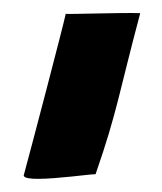

<svg xmlns="http://www.w3.org/2000/svg" viewBox="-20 -173 246 292"><path d="M80 -152C76 -133 28 50 16 94C17 98 26 99 38 99C67 99 116 92 124 92H125C126 91 126 90 126 90C158 -2 161 -32 193 -152V-153C166 -154 81 -151 80 -152ZM80 -152C80 -152 80 -152 80 -152Z"/></svg>

Font: HEYCLAY
Style: Regular
Weight: 400
Designer: Marcelo Magalhaes
Foundry: Marcelo Magalhães
Version: Version 1.300;hotconv 1.0.109;makeotfexe 2.5.65596